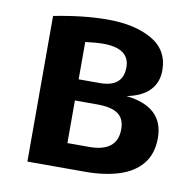

<svg xmlns="http://www.w3.org/2000/svg" viewBox="-66 -611 690 679"><g transform="rotate(10 279.0 -272.0)"><path d="M284 0H75V-523Q182 -544 268 -544Q366 -544 427.5 -508.5Q489 -473 489 -400Q489 -357 462 -328.5Q435 -300 380 -289Q515 -274 515 -162Q515 -105 485.5 -69Q456 -33 403.5 -16.5Q351 0 284 0ZM279 -318Q362 -318 362 -389Q362 -457 267 -457Q240 -457 203 -452V-318ZM281 -89Q382 -89 382 -170Q382 -208 358 -225Q334 -242 283 -242H203V-89Z"/></g></svg>

Font: Trujillo Medium
Style: Regular
Weight: 500
Designer: Fira Sans original fonts by bBox Type GmbH, Carrois Corporate GbR, & Edenspiekermann AG / Changes by Cristiano Sobral
Foundry: Fira Sans original fonts by bBox Type GmbH, Carrois Corporate GbR, & Edenspiekermann AG / Changes by Cristiano Sobral
Version: Version 4.301;October 17, 2021;FontCreator 14.0.0.2814 64-bi